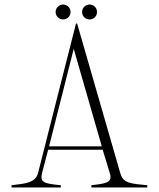

<svg xmlns="http://www.w3.org/2000/svg" viewBox="-20 -829 702 849"><path d="M31 -10V0H249V-10C177 -17 155 -21 166 -64L193 -167H434L466 -62C479 -21 446 -17 384 -10V0H631V-10C558 -17 525 -18 512 -63L321 -725H316L148 -63C137 -21 93 -17 31 -10ZM197 -182 306 -613 430 -182ZM259 -743C276 -743 292 -756 292 -776C292 -796 276 -809 259 -809C242 -809 226 -795 226 -776C226 -756 242 -743 259 -743ZM376 -743C393 -743 409 -756 409 -776C409 -796 393 -809 376 -809C359 -809 343 -795 343 -776C343 -756 359 -743 376 -743Z"/></svg>

Font: Sprat Condensed Thin
Style: Regular
Weight: 100
Width: 3
Designer: Ethan Nakache
Foundry: Collletttivo
Version: Version 2.000;Glyphs 3.2 (3217)